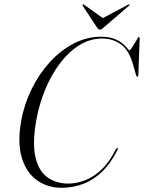

<svg xmlns="http://www.w3.org/2000/svg" viewBox="-20 -884 684 912"><path d="M538.5 -181.5Q540 -180 539.8 -178Q539.5 -176 538 -172Q508 -111 467.5 -71Q427 -31 377.8 -11.5Q328.5 8 272 8Q207 8 156.8 -27Q106.5 -62 84.2 -132.5Q62 -203 80.5 -309Q95 -389.5 130.5 -461.5Q166 -533.5 217.2 -589.5Q268.5 -645.5 330.5 -677.5Q392.5 -709.5 460 -709.5Q497 -709.5 522 -699.8Q547 -690 562 -677.2Q577 -664.5 584.5 -654.8Q592 -645 594.5 -645Q598 -645 604.5 -654.5Q611 -664 618.5 -676.5Q626 -689 631.8 -698.8Q637.5 -708.5 639.5 -708.5Q641.5 -708.5 642.5 -706.8Q643.5 -705 643.5 -700.5L637 -527Q636.5 -523 635.5 -521.5Q634.5 -520 633 -519.5Q629.5 -519 626.5 -527L611.5 -579Q592.5 -645.5 554.5 -673.2Q516.5 -701 465.5 -701Q408.5 -701 358 -670Q307.5 -639 266.2 -585Q225 -531 195.8 -461.2Q166.5 -391.5 152.5 -314Q133 -203.5 148.5 -137.2Q164 -71 205.5 -41.5Q247 -12 304.5 -12Q342.5 -12 383 -27.2Q423.5 -42.5 461.8 -78.2Q500 -114 530.5 -175.5Q533 -179 535.5 -180.8Q538 -182.5 538.5 -181.5ZM477 -792 379.5 -861.5Q375.5 -864.5 373.5 -863Q372.5 -862.5 372.2 -860.8Q372 -859 373 -856.5L440 -754.5Q444 -749 446.8 -746.2Q449.5 -743.5 454.5 -743.5Q459.5 -743.5 463.8 -746.2Q468 -749 474 -754.5L592.5 -856.5Q595 -859 595.8 -860.8Q596.5 -862.5 595.5 -863Q594.5 -864 592.8 -863.2Q591 -862.5 588 -861.5L457 -792Z"/></svg>

Font: Fraunces 120pt Light
Style: Italic
Weight: 300
Italic angle: -16°
Version: Version 1.000;[b76b70a41]